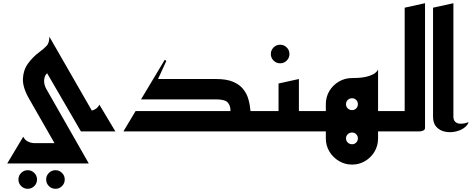

<svg xmlns="http://www.w3.org/2000/svg" viewBox="-20 -820 2944 1198"><path d="M326 358Q302 358 285 341Q268 324 268 300Q268 276 285 259Q302 242 326 242Q350 242 367 259Q384 276 384 300Q384 324 367 341Q350 358 326 358ZM153 358Q129 358 112 341Q95 324 95 300Q95 276 112 259Q129 242 153 242Q177 242 194 259Q211 276 211 300Q211 324 194 341Q177 358 153 358Z M25 200 125 33Q135 54 155 63.5Q175 73 193 73H320L162 -203Q121 -274 123 -328Q125 -382 154 -422.5Q183 -463 223 -493Q254 -516 271 -534Q288 -552 288 -591L553 -130Q567 -133 580 -142.5Q593 -152 600 -167L700 0H485L274 -363Q258 -349 255.5 -321.5Q253 -294 269 -265L534 200Z M750 0 826 -127H1418Q1419 -159 1402 -179.5Q1385 -200 1328 -200H860L1008 -447L1018 -440L966 -327H1328Q1393 -327 1433.5 -310Q1474 -293 1497 -264.5Q1520 -236 1530 -200.5Q1540 -165 1543 -127H1665V0Z M1728 -425Q1704 -425 1687 -442Q1670 -459 1670 -483Q1670 -507 1687 -524Q1704 -541 1728 -541Q1752 -541 1769 -524Q1786 -507 1786 -483Q1786 -459 1769 -442Q1752 -425 1728 -425Z M1625 0V-127H1718V-299L1845 -327V-127H1965V0H1809Q1807 0 1806 0Q1805 0 1805 0Z M2013 43V0H1925V-127H2013V-170Q2013 -215 2035 -252Q2057 -289 2094.5 -311Q2132 -333 2177 -333Q2190 -333 2212.5 -334Q2235 -335 2260.5 -340Q2286 -345 2307.5 -356Q2329 -367 2339 -386V-127H2452V0H2339V43Q2339 89 2317 126Q2295 163 2258 185Q2221 207 2177 207Q2132 207 2094.5 184.5Q2057 162 2035 125Q2013 88 2013 43ZM2177 -133Q2192 -133 2202.5 -143.5Q2213 -154 2213 -170Q2213 -186 2202.5 -196.5Q2192 -207 2177 -207Q2161 -207 2150 -196.5Q2139 -186 2139 -170Q2139 -154 2150 -143.5Q2161 -133 2177 -133ZM2177 80Q2192 80 2202.5 69.5Q2213 59 2213 43Q2213 28 2202.5 17.5Q2192 7 2177 7Q2161 7 2150 17.5Q2139 28 2139 43Q2139 59 2150 69.5Q2161 80 2177 80Z M2412 0V-127H2505V-772L2632 -800V-23Q2632 -11 2622 -6Q2612 -1 2602 -0.5Q2592 0 2592 0Z M2904 -58Q2897 -36 2873 -20Q2849 -4 2817 2Q2785 8 2754 1Q2723 -6 2702.5 -28.5Q2682 -51 2682 -93V-772L2809 -800V-93Q2809 -71 2820 -60.5Q2831 -50 2847 -48.5Q2863 -47 2878.5 -50.5Q2894 -54 2904 -58Z"/></svg>

Font: Reem Kufi SemiBold
Style: Regular
Weight: 600
Designer: Khaled Hosny
Version: Version 1.001